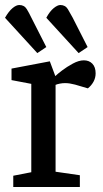

<svg xmlns="http://www.w3.org/2000/svg" viewBox="-21 -747 412 767"><path d="M128 -535 -1 -676Q14 -702 29 -714.5Q44 -727 56 -727Q76 -727 86 -710.5Q96 -694 104 -677L164 -559ZM293 -535 164 -676Q178 -702 193.5 -714.5Q209 -727 220 -727Q240 -727 250 -710.5Q260 -694 269 -677L329 -559ZM32 0V-45L104 -59V-412L25 -427V-473L178 -502L200 -443Q208 -451 227 -465.5Q246 -480 270 -493Q294 -506 314 -506Q335 -506 348 -492.5Q361 -479 361 -454Q361 -436 352.5 -420.5Q344 -405 330 -394L279 -409Q267 -412 258 -413.5Q249 -415 239 -415Q229 -415 218.5 -413Q208 -411 201 -408V-61L298 -47V0Z"/></svg>

Font: Faustina Medium
Style: Regular
Weight: 500
Designer: Alfonso Garcia
Foundry: http://www.omnibus-type.com
Version: Version 1.200